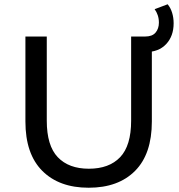

<svg xmlns="http://www.w3.org/2000/svg" viewBox="-20 -871 838 899"><path d="M395 8Q257 8 178 -71Q99 -150 99 -302V-700H199V-306Q199 -189 250.5 -135Q302 -81 396 -81Q491 -81 542.5 -135Q594 -189 594 -306V-700H691V-302Q691 -150 612.5 -71Q534 8 395 8ZM642 -627V-700H660Q693 -700 708.5 -718.5Q724 -737 724 -765Q724 -784 718.5 -800Q713 -816 704 -828L765 -851Q779 -834 786 -811Q793 -788 793 -762Q793 -702 758 -664.5Q723 -627 660 -627Z"/></svg>

Font: MOST Montserrat Medium
Style: Regular
Weight: 500
Designer: Julieta Ulanovsky
Foundry: Julieta Ulanovsky
Version: Version 8.000;March 11, 2024;FontCreator 15.0.0.2926 64-bit